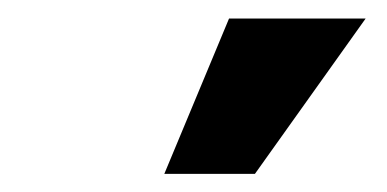

<svg xmlns="http://www.w3.org/2000/svg" viewBox="-20 -802 423 210"><path d="M159.7 -611.8 230.5 -781.7H379.9L258.8 -611.8Z"/></svg>

Font: Inter Tight ExtraBold
Style: Italic
Weight: 800
Italic angle: -9.39999°
Designer: Rasmus Andersson
Foundry: rsms
Version: Version 3.004